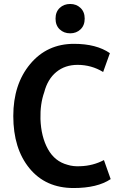

<svg xmlns="http://www.w3.org/2000/svg" viewBox="-20 -930 665 968"><path d="M538 -27Q471 18 351 18Q210 18 128.5 -81.5Q47 -181 47 -345Q47 -505 132 -607Q217 -709 353 -709Q466 -709 534 -662L500 -567Q441 -603 371 -603Q308 -603 264 -567Q220 -531 203 -465Q182 -406 184 -330Q187 -241 221.5 -178.5Q256 -116 321 -99Q349 -90 385 -92Q449 -94 504 -123ZM334 -762Q302 -762 281 -782Q260 -802 260 -836Q260 -870 281 -890Q302 -910 334 -910Q365 -910 386 -890Q407 -870 407 -836Q407 -802 386 -782Q365 -762 334 -762Z"/></svg>

Font: Repo
Style: DemiBold
Weight: 600
Designer: Stefan Peev
Foundry: Context Ltd
Version: Version 001.000